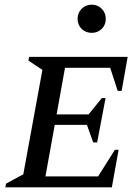

<svg xmlns="http://www.w3.org/2000/svg" viewBox="-20 -804 600 824"><path d="M3 0 6 -16 80 -56 162 -504 102 -544 105 -560H528L502 -414H485L453 -513H259L223 -313H360L417 -383H433L397 -193H380L353 -268H215L175 -47H401L473 -161H489L460 0ZM374 -663Q348 -663 330.5 -680Q313 -697 313 -723Q313 -749 330.5 -766.5Q348 -784 374 -784Q399 -784 416.5 -766.5Q434 -749 434 -723Q434 -697 416.5 -680Q399 -663 374 -663Z"/></svg>

Font: Spectral SC Medium
Style: Italic
Weight: 500
Italic angle: -10°
Designer: Jean-Baptiste Levee
Foundry: Production Type
Version: Version 2.001